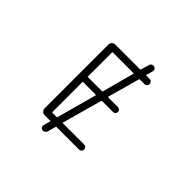

<svg xmlns="http://www.w3.org/2000/svg" viewBox="-204 -1091 1408 1408"><g transform="rotate(45 500.0 -387.5)"><path d="M405.3 -74.2Q409.2 -74.2 410.2 -78.1L495.1 -388.7Q496.1 -392.6 491.2 -392.6H362.3Q357.4 -392.6 357.4 -388.7V-78.1Q357.4 -74.2 362.3 -74.2ZM641.6 -700.2Q637.7 -700.2 636.7 -696.3L567.4 -447.3Q566.4 -443.4 570.3 -443.4H671.9Q682.6 -443.4 689.9 -436Q697.3 -428.7 697.3 -418Q697.3 -407.2 689.9 -399.9Q682.6 -392.6 671.9 -392.6H557.6Q553.7 -392.6 552.7 -388.7L466.8 -78.1Q465.8 -74.2 469.7 -74.2H690.4Q701.2 -74.2 709 -66.4Q716.8 -58.6 716.8 -47.9Q716.8 -37.1 709 -29.3Q701.2 -21.5 690.4 -21.5H456.1Q452.1 -21.5 451.2 -17.6L433.6 46.9Q429.7 57.6 419.9 63.5Q413.1 68.4 405.3 68.4Q402.3 68.4 399.4 67.4Q387.7 65.4 382.3 55.7Q377 45.9 379.9 35.2L394.5 -17.6Q395.5 -21.5 391.6 -21.5H333Q318.4 -21.5 308.1 -31.7Q297.9 -42 297.9 -56.6V-718.8Q297.9 -733.4 308.1 -743.7Q318.4 -753.9 333 -753.9H590.8Q594.7 -753.9 595.7 -757.8L614.3 -821.3Q617.2 -833 627 -838.9Q633.8 -842.8 641.6 -842.8Q644.5 -842.8 647.5 -841.8Q658.2 -839.8 664.1 -830.6Q669.9 -821.3 667 -810.5L652.3 -757.8Q651.4 -753.9 655.3 -753.9H690.4Q701.2 -753.9 709 -746.1Q716.8 -738.3 716.8 -727.1Q716.8 -715.8 709 -708Q701.2 -700.2 690.4 -700.2ZM362.3 -700.2Q357.4 -700.2 357.4 -695.3V-447.3Q357.4 -443.4 362.3 -443.4H506.8Q510.7 -443.4 511.7 -447.3L579.1 -696.3Q580.1 -700.2 575.2 -700.2Z"/></g></svg>

Font: Rounded-L Mgen+ 1m light
Style: Regular
Weight: 200
Designer: [Source Han Sans]
Ryoko NISHIZUKA  (kana & ideographs); Paul D. Hunt (Latin, Greek & Cyrillic); Wenlong ZHANG  (bopomofo
Version: Version 1.059.20150602